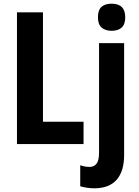

<svg xmlns="http://www.w3.org/2000/svg" viewBox="-20 -781 756 1041"><path d="M72 0V-714H213V-121H433V0ZM511 -687Q511 -726 530 -743.5Q549 -761 585 -761Q659 -761 659 -687Q659 -649 639.5 -631.5Q620 -614 585 -614Q551 -614 531 -631.5Q511 -649 511 -687ZM494 240Q473 240 452.5 237Q432 234 415 229V115Q441 124 465 124Q490 124 503.5 106.5Q517 89 517 47V-547H653V59Q653 147 613 193Q573 239 494 240Z"/></svg>

Font: Noto Sans Condensed
Style: Bold
Weight: 700
Width: 3
Designer: Monotype Design Team
Foundry: Monotype Imaging Inc.
Version: Version 2.013; ttfautohint (v1.8.4.7-5d5b)